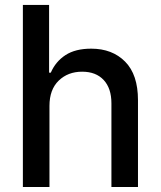

<svg xmlns="http://www.w3.org/2000/svg" viewBox="-20 -747 642 767"><path d="M177.6 -323.9V0H71.4V-727.3H176.1V-456.7H182.9Q202.1 -501.1 241.5 -526.8Q280.9 -552.6 344.5 -552.6Q428.6 -552.6 479.9 -500.7Q531.2 -448.9 531.2 -346.9V0H425.1V-334.2Q425.1 -394.2 394.2 -427.4Q363.3 -460.6 308.2 -460.6Q251.4 -460.6 214.5 -424.9Q177.6 -389.2 177.6 -323.9Z"/></svg>

Font: Inter Zeller Medium
Style: Regular
Weight: 500
Designer: Rasmus Andersson; Joe Bland
Foundry: zeller
Version: Version 3.015;git-dec3a8cb1